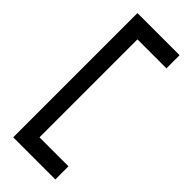

<svg xmlns="http://www.w3.org/2000/svg" viewBox="-229 -652 754 754"><g transform="rotate(45 148.5 -275.0)"><path d="M33 70H267V-3H106V-547H267V-620H33Z"/></g></svg>

Font: Charger Pro
Style: Nar
Weight: 400
Designer: Jasper
Foundry: Cannot Into Space Fonts
Version: Version 1.09